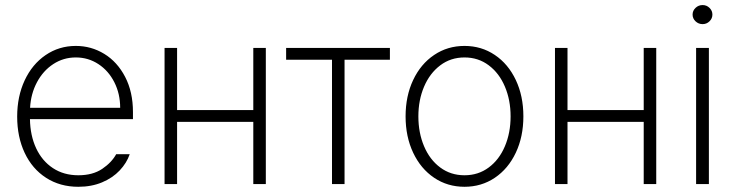

<svg xmlns="http://www.w3.org/2000/svg" viewBox="-20 -717 2859 748"><path d="M46.9 -262.7Q46.9 -341.3 76.2 -404.1Q105.5 -466.8 157.7 -502.4Q210 -538.1 275.4 -538.1Q335.4 -538.1 386.2 -507.1Q437 -476.1 467.5 -417.5Q498 -358.9 498 -280.3V-252.9H96.7Q97.7 -189 120.8 -139.4Q144 -89.8 186.3 -62Q228.5 -34.2 285.2 -34.2Q341.3 -34.2 378.2 -59.1Q415 -84 432.6 -116.2H485.4Q473.6 -82 446.3 -53Q418.9 -23.9 377.7 -6.6Q336.4 10.7 285.2 10.7Q213.9 10.7 159.7 -24.2Q105.5 -59.1 76.2 -121.3Q46.9 -183.6 46.9 -262.7ZM448.2 -296.9Q448.2 -351.6 425.5 -396.5Q402.8 -441.4 363.3 -467.3Q323.7 -493.2 275.4 -493.2Q227.1 -493.2 187.5 -467.3Q147.9 -441.4 124 -396.5Q100.1 -351.6 97.2 -296.9Z M669.9 -288.1H966.8V-530.3H1015.6V0H966.8V-242.2H669.9V0H621.1V-530.3H669.9Z M1094.7 -530.3H1499V-484.4H1322.3V0H1273.4V-484.4H1094.7Z M1560.1 -263.7Q1560.1 -342.8 1589.6 -405.3Q1619.1 -467.8 1671.4 -502.9Q1723.6 -538.1 1789.6 -538.1Q1855.5 -538.1 1907.7 -502.9Q1960 -467.8 1989.5 -405.3Q2019 -342.8 2019 -263.7Q2019 -184.6 1989.5 -122.1Q1960 -59.6 1907.7 -24.4Q1855.5 10.7 1789.6 10.7Q1723.6 10.7 1671.4 -24.4Q1619.1 -59.6 1589.6 -122.1Q1560.1 -184.6 1560.1 -263.7ZM1969.2 -263.7Q1969.2 -327.1 1947 -379.6Q1924.8 -432.1 1884 -462.6Q1843.3 -493.2 1789.6 -493.2Q1735.8 -493.2 1695.1 -462.4Q1654.3 -431.6 1632.1 -379.4Q1609.9 -327.1 1609.9 -263.7Q1609.9 -199.7 1632.1 -147.2Q1654.3 -94.7 1695.1 -64.5Q1735.8 -34.2 1789.6 -34.2Q1843.3 -34.2 1884 -64.5Q1924.8 -94.7 1947 -147.2Q1969.2 -199.7 1969.2 -263.7Z M2190.9 -288.1H2487.8V-530.3H2536.6V0H2487.8V-242.2H2190.9V0H2142.1V-530.3H2190.9Z M2691.9 -530.3H2741.7V0H2691.9ZM2678.2 -660.2Q2678.2 -675.3 2689.7 -686.3Q2701.2 -697.3 2717.3 -697.3Q2732.9 -697.3 2744.1 -686.3Q2755.4 -675.3 2755.4 -660.2Q2755.4 -645 2744.1 -634Q2732.9 -623 2717.3 -623Q2701.2 -623 2689.7 -634Q2678.2 -645 2678.2 -660.2Z"/></svg>

Font: Pretendard ExtraLight
Style: Regular
Weight: 200
Designer: Base glyphs from Inter by Rasmus Andersson; Hangeul glyphs from Noto Sans CJK(Source Han Sans) by Jang Soo-young and Kan
Foundry: Kil Hyung-jin
Version: Version 1.309